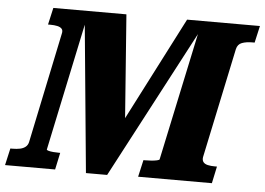

<svg xmlns="http://www.w3.org/2000/svg" viewBox="-83 -777 1169 848"><g transform="rotate(5 502.0 -353.0)"><path d="M-32 0 -15 -75H-5Q13 -75 27.5 -78Q42 -81 52 -89Q62 -97 65 -111L167 -599Q171 -614 164.5 -621.5Q158 -629 144.5 -632Q131 -635 113 -635H103L120 -710H444L483 -187L431 -161L713 -710H1036L1019 -635H1009Q982 -635 963 -628Q944 -621 939 -599L836 -111Q834 -97 840.5 -89Q847 -81 860.5 -78Q874 -75 891 -75H901L885 0H558L575 -75H583Q595 -75 609.5 -76Q624 -77 635 -79.5Q646 -82 646 -85L774 -687L786 -688L421 4H327L261 -688L274 -692L146 -85Q145 -82 154 -79.5Q163 -77 176 -76Q189 -75 200 -75H206L190 0Z"/></g></svg>

Font: Roboto Serif
Style: Bold Italic
Weight: 700
Italic angle: -10°
Designer: Greg Gazdowicz
Foundry: Commercial Type
Version: Version 1.008